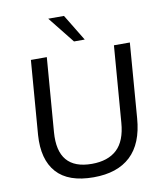

<svg xmlns="http://www.w3.org/2000/svg" viewBox="-99 -1006 930 1093"><g transform="rotate(-10 366.5 -459.0)"><path d="M354 8Q208 8 140.5 -67.5Q73 -143 83 -284L117 -712H209L175 -284Q158 -69 357 -69Q450 -69 502 -117.5Q554 -166 562 -271L597 -712H689L655 -280Q644 -135 567.5 -63.5Q491 8 354 8ZM377 -773 255 -926H346L439 -773Z"/></g></svg>

Font: Muli Medium
Style: Italic
Weight: 500
Italic angle: -4.541°
Designer: Vernon Adams
Foundry: Vernon Adams
Version: Version 2.100; ttfautohint (v1.8.1.43-b0c9)